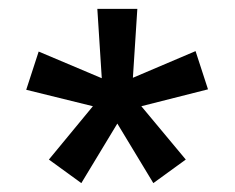

<svg xmlns="http://www.w3.org/2000/svg" viewBox="-20 -742 528 432"><path d="M67 -626 209 -566 199 -722H289L279 -567L420 -627L448 -541L298 -503L398 -383L325 -330L244 -464L163 -330L90 -383L189 -503L39 -540Z"/></svg>

Font: Mozilla Text BETA SemiBold
Style: Regular
Weight: 600
Designer: Studio DRAMA
Foundry: Studio DRAMA
Version: Version 0.100